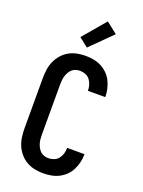

<svg xmlns="http://www.w3.org/2000/svg" viewBox="-180 -1064 860 1154"><g transform="rotate(20 250.0 -487.5)"><path d="M247 8Q220 8 193 2.5Q166 -3 142 -16.5Q118 -30 99.5 -51.5Q81 -73 70 -98Q59 -123 55 -150.5Q51 -178 51 -205V-530Q51 -557 55 -584.5Q59 -612 70 -637Q81 -662 99.5 -683.5Q118 -705 142 -718.5Q166 -732 193 -737.5Q220 -743 247 -743Q273 -743 298.5 -738.5Q324 -734 347 -722.5Q370 -711 389 -692.5Q408 -674 419.5 -651Q431 -628 437 -602.5Q443 -577 443 -551V-550H332V-551Q332 -569 327 -586.5Q322 -604 311 -618.5Q300 -633 282.5 -640Q265 -647 247 -647Q234 -647 220.5 -643Q207 -639 197 -630Q187 -621 180 -609Q173 -597 169 -584Q165 -571 163.5 -557.5Q162 -544 162 -530V-205Q162 -191 163.5 -177.5Q165 -164 169 -151Q173 -138 180 -126Q187 -114 197 -105Q207 -96 220.5 -92Q234 -88 247 -88Q265 -88 282.5 -95Q300 -102 311 -116.5Q322 -131 327 -148.5Q332 -166 332 -184V-185H443V-184Q443 -158 437 -132.5Q431 -107 419.5 -84Q408 -61 389 -42.5Q370 -24 347 -12.5Q324 -1 298.5 3.5Q273 8 247 8ZM237 -792 179 -838 302 -983 373 -927Z"/></g></svg>

Font: Iosevka Curly
Style: Bold
Weight: 700
Monospace: yes
Designer: Belleve Invis
Foundry: Belleve Invis
Version: Version 22.1.2; ttfautohint (v1.8.4)